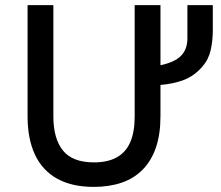

<svg xmlns="http://www.w3.org/2000/svg" viewBox="-20 -720 866 752"><path d="M348 12Q261.5 12 203.8 -20.2Q146 -52.5 117 -114.2Q88 -176 88 -264.5V-700H189V-264.5Q189 -177 226.5 -130.5Q264 -84 348 -84Q401.5 -84 437 -103.5Q472.5 -123 490 -162.8Q507.5 -202.5 507.5 -264.5V-700H608.5V-264.5Q608.5 -194.5 590.8 -142.5Q573 -90.5 539.2 -56Q505.5 -21.5 457 -4.8Q408.5 12 348 12ZM606.5 -387V-464Q664 -476 689 -501.5Q714 -527 714 -570V-700H813.5V-602Q813.5 -560.5 805.2 -523.8Q797 -487 772.5 -459Q741.5 -423 700.8 -407.2Q660 -391.5 606.5 -387Z"/></svg>

Font: Overpass Medium
Style: Regular
Weight: 500
Designer: Delve Withrington, Dave Bailey, Thomas Jockin
Foundry: Delve Fonts LLC
Version: Version 4.000